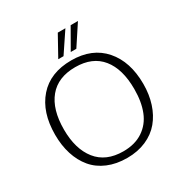

<svg xmlns="http://www.w3.org/2000/svg" viewBox="-213 -1106 1220 1280"><g transform="rotate(-30 397.0 -466.0)"><path d="M327.6 -789.1 413.6 -944.3H472.2L368.2 -789.1ZM423.8 -789.1 512.7 -944.3H568.8L466.8 -789.1ZM397.9 -40Q487.8 -40 549.1 -81.1Q610.4 -122.1 638.9 -193.6Q667.5 -265.1 667.5 -363.8Q667.5 -518.1 599.1 -602.5Q530.8 -687 398.4 -687Q265.1 -687 195.6 -602.8Q126 -518.6 126 -363.8Q126 -213.9 195.1 -127Q264.2 -40 397.9 -40ZM397.9 11.2Q314.9 11.2 249.8 -16.4Q184.6 -43.9 142.8 -94Q101.1 -144 79.3 -212.4Q57.6 -280.8 57.6 -363.3Q57.6 -536.1 146.7 -637.7Q235.8 -739.3 398.4 -739.3Q558.1 -739.3 647.5 -637Q736.8 -534.7 736.8 -362.8Q736.8 -282.2 714.8 -214.1Q692.9 -146 651.1 -95.7Q609.4 -45.4 544.4 -17.1Q479.5 11.2 397.9 11.2Z"/></g></svg>

Font: Oxygen Light
Style: Regular
Weight: 300
Designer: vernon adams
Foundry: Vernon Adams
Version: Version Release 0.2.3 webfont; ttfautohint (v0.93.3-1d66) -l